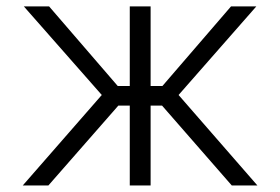

<svg xmlns="http://www.w3.org/2000/svg" viewBox="-20 -565 854 585"><path d="M49.4 0 290.1 -275.6 52.6 -545.5H129.6L338.8 -302.9H375.4V-545.5H438.9V-302.9H474.8L683.9 -545.5H761L524.1 -275.6L764.2 0H686.1L473.7 -243.3H438.9V0H375.4V-243.3H340.6L127.5 0Z"/></svg>

Font: Inter P Light
Style: Regular
Weight: 300
Designer: Rasmus Andersson
Foundry: rsms
Version: Version 3.018;git-588b23468